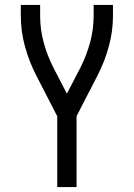

<svg xmlns="http://www.w3.org/2000/svg" viewBox="-20 -755 540 775"><path d="M211 0V-286L127 -449Q98 -505 81 -566.5Q64 -628 64 -691V-735H142V-691Q142 -636 156.5 -583Q171 -530 196 -481L250 -377L304 -481Q329 -530 343.5 -583Q358 -636 358 -691V-735H436V-691Q436 -628 419 -566.5Q402 -505 373 -449L289 -286V0Z"/></svg>

Font: Zed Sans
Style: Regular
Weight: 400
Designer: Belleve Invis
Foundry: Belleve Invis
Version: Version 1.0.0; ttfautohint (v1.8.4)